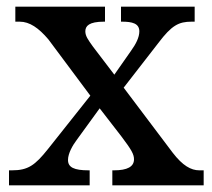

<svg xmlns="http://www.w3.org/2000/svg" viewBox="-20 -556 637 576"><path d="M7 0H249V-45H246C202 -45 184 -54 184 -76C184 -96 198 -120 210 -136L279 -231L344 -147C375 -106 382 -93 382 -78C382 -56 362 -45 322 -45H317V0H591V-45H578C553 -45 528 -59 498 -98L351 -293L455 -427C495 -480 516 -491 555 -491H564V-536H343V-491H346C376 -491 398 -486 398 -462C398 -444 388 -424 372 -402L323 -332L259 -416C244 -437 236 -448 236 -462C236 -478 247 -491 292 -491H295V-536H26V-491H39C69 -491 96 -472 125 -438L251 -269L124 -109C85 -60 64 -45 16 -45H7Z"/></svg>

Font: Noto Serif Malayalam Medium
Style: Regular
Weight: 500
Designer: Indian type Foundry, Jelle Bosma, Monotype Design Team
Foundry: Monotype Imaging Inc.
Version: Version 2.104